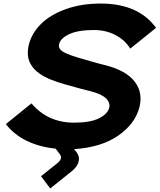

<svg xmlns="http://www.w3.org/2000/svg" viewBox="-20 -840 909 1094"><path d="M774.9 -231Q751 -135.3 654.5 -67.9Q558.1 -0.5 401.9 9.8L416 26.9Q435.1 50.8 428.2 80.1Q421.4 109.4 388.2 136.2L266.1 233.9L213.9 164.1L305.2 90.8Q339.4 64.5 321.8 40L296.9 6.8Q206.5 -2 133.5 -37.1Q60.5 -72.3 13.2 -132.8L159.2 -251Q252.4 -141.1 401.9 -141.1Q494.1 -141.1 543.9 -165.8Q593.8 -190.4 603 -228Q605.5 -238.8 602.5 -249.8Q599.6 -260.7 589.8 -273.4Q580.1 -286.1 556.4 -298.3Q532.7 -310.5 498 -319.8Q451.7 -330.6 358.9 -356.9Q335 -363.8 314.9 -370.1Q294.9 -376.5 273.9 -384.8Q252.9 -393.1 236.1 -401.9Q219.2 -410.6 203.4 -422.1Q187.5 -433.6 176 -445.8Q164.6 -458 155.5 -473.1Q146.5 -488.3 142.3 -505.1Q138.2 -522 138.4 -542.2Q138.7 -562.5 144 -585Q160.6 -650.4 212.9 -702.9Q265.1 -755.4 354 -787.6Q442.9 -819.8 553.2 -819.8Q769 -819.8 869.1 -681.2L722.2 -563Q692.4 -611.8 637.9 -640.4Q583.5 -668.9 515.1 -668.9Q424.3 -668.9 374.3 -645.3Q324.2 -621.6 316.9 -588.9Q310.1 -563 340.6 -544.4Q371.1 -525.9 461.9 -501Q543 -476.6 583 -467.8Q698.7 -437.5 746.8 -375.7Q794.9 -314 774.9 -231Z"/></svg>

Font: Sinkin Sans 700 Bold Italic
Style: Bold Italic
Weight: 700
Italic angle: -112°
Designer: Keith Bates
Foundry: K-Type
Version: Sinkin Sans (version 1.0)  by Keith Bates   •   © 2014   www